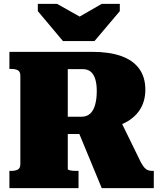

<svg xmlns="http://www.w3.org/2000/svg" viewBox="-20 -980 845 1000"><path d="M308 -766H472L604 -922V-960H510L347 -866H444L277 -960H177V-922ZM378 -319 510 0H781V-90H772Q761 -90 751 -93.5Q741 -97 732.5 -106.5Q724 -116 714 -134L602 -363ZM333 -100V-620H410Q436 -620 452 -607Q468 -594 476 -568.5Q484 -543 484 -506Q484 -465 475.5 -434.5Q467 -404 449.5 -388Q432 -372 404 -372H304V-282H457Q462 -286 464.5 -289Q467 -292 470.5 -295Q474 -298 478 -304Q563 -309 620.5 -335.5Q678 -362 707.5 -407Q737 -452 737 -513Q737 -578 705 -622Q673 -666 611.5 -688Q550 -710 460 -710H29V-621H40Q60 -621 73 -614Q86 -607 86 -585V-126Q86 -104 73 -97Q60 -90 40 -90H29V0H389V-90H378Q368 -90 360 -90.5Q352 -91 346 -92.5Q340 -94 336.5 -95.5Q333 -97 333 -100Z"/></svg>

Font: Roboto Serif Black
Style: Regular
Weight: 900
Designer: Greg Gazdowicz
Foundry: Commercial Type
Version: Version 1.008